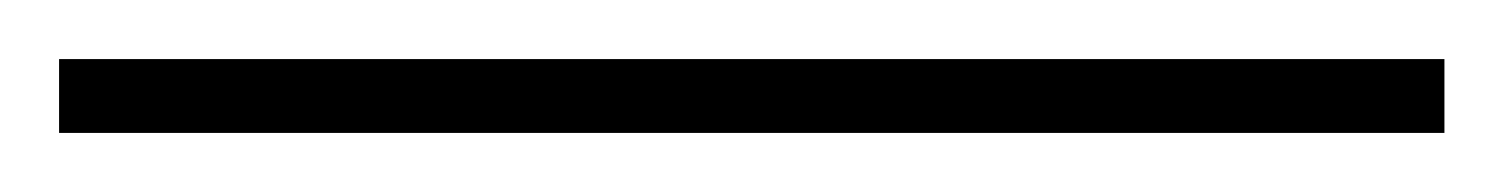

<svg xmlns="http://www.w3.org/2000/svg" viewBox="-25 63 509 65"><path d="M-5 108V83H464V108Z"/></svg>

Font: Noto Rashi Hebrew Thin
Style: Regular
Weight: 250
Version: Version 1.006